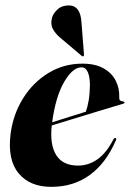

<svg xmlns="http://www.w3.org/2000/svg" viewBox="-20 -698 492 727"><path d="M418.5 -166Q382 -81 320.5 -35.8Q259 9.5 174 9.5Q93 9.5 50.5 -41.8Q8 -93 20 -190.5Q29.5 -264.5 67 -325Q104.5 -385.5 162.8 -421.2Q221 -457 292 -457Q341 -457 372.5 -439Q404 -421 418.5 -391.8Q433 -362.5 431.5 -329Q430 -315.5 445.5 -314Q451.5 -313 451.5 -310Q452 -307 446 -305Q437.5 -302.5 408 -293.8Q378.5 -285 337.8 -272.5Q297 -260 254.2 -247Q211.5 -234 176 -223Q168 -150 193 -110.5Q218 -71 275.5 -71Q315.5 -71 349.5 -95.2Q383.5 -119.5 409.5 -170.5Q413.5 -176.5 417 -175.5Q422.5 -174.5 418.5 -166ZM288.5 -443Q255 -443 222.8 -387.5Q190.5 -332 177.5 -235Q210.5 -245.5 245.8 -256.5Q281 -267.5 305 -275Q311.5 -292.5 315.8 -317.8Q320 -343 320.5 -375Q320.5 -406.5 312.5 -424.8Q304.5 -443 288.5 -443ZM288.5 -613.5 298 -491.5Q298 -487 296.5 -485.5Q294 -483.5 290.5 -485.5L206.5 -556.5Q190 -570.5 180.2 -588.2Q170.5 -606 177 -631Q181 -646.5 197.5 -662Q214 -677.5 240.5 -677.5Q284.5 -677.5 288.5 -613.5Z"/></svg>

Font: Fraunces 144pt S000
Style: Bold Italic
Weight: 700
Italic angle: -16°
Version: Version 1.000; ttfautohint (v1.8.3)